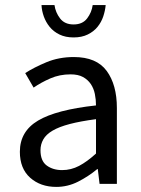

<svg xmlns="http://www.w3.org/2000/svg" viewBox="-20 -722 552 754"><path d="M58 -126Q58 -206 129.5 -248.5Q201 -291 357 -308Q357 -331 352.5 -353Q348 -375 336.5 -392Q325 -409 306 -419.5Q287 -430 257 -430Q214 -430 177.5 -414Q141 -398 112 -378L79 -435Q113 -457 162 -477.5Q211 -498 270 -498Q359 -498 399 -443.5Q439 -389 439 -298V0H371L364 -58H362Q327 -29 286.5 -8.5Q246 12 201 12Q139 12 98.5 -24Q58 -60 58 -126ZM139 -132Q139 -90 163.5 -72Q188 -54 224 -54Q259 -54 290.5 -70.5Q322 -87 357 -119V-254Q296 -246 254 -235Q212 -224 186.5 -209Q161 -194 150 -174.5Q139 -155 139 -132ZM269 -575Q237 -575 213.5 -586.5Q190 -598 175 -616.5Q160 -635 152 -657.5Q144 -680 143 -702H194Q198 -673 216 -649.5Q234 -626 269 -626Q304 -626 322 -649.5Q340 -673 344 -702H395Q393 -680 385.5 -657.5Q378 -635 363 -616.5Q348 -598 324.5 -586.5Q301 -575 269 -575Z"/></svg>

Font: Myanmar Sanpya
Style: Regular
Weight: 400
Designer: Danh Hong
Foundry: Google Inc.
Version: Version 2.00 November 22, 2015